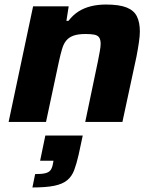

<svg xmlns="http://www.w3.org/2000/svg" viewBox="-20 -538 680 847"><path d="M18 0 126 -510H283L273 -446H282Q302 -472 326.5 -487.5Q351 -503 381.5 -510.5Q412 -518 447 -518Q506 -518 538.5 -505Q571 -492 584 -465.5Q597 -439 597 -399Q597 -379 592.5 -349Q588 -319 582 -288L520 0H356L412 -268Q416 -288 420 -310Q424 -332 424 -344Q424 -363 417.5 -372.5Q411 -382 396.5 -385Q382 -388 358 -388Q325 -388 305 -381Q285 -374 273 -360Q261 -346 254 -322.5Q247 -299 240 -267L183 0ZM123 289 135 230Q165 230 180.5 226Q196 222 203 212.5Q210 203 213 187L216 171H157L180 60H345L327 144Q318 184 307.5 212Q297 240 276.5 257Q256 274 219.5 281.5Q183 289 123 289Z"/></svg>

Font: Saira SemiExpanded
Style: Bold Italic
Weight: 700
Width: 6
Italic angle: -12°
Designer: Hector Gatti with collaboration of the Omnibus-Type team
Foundry: Omnibus-Type
Version: Version 1.101